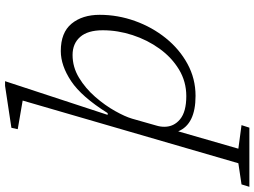

<svg xmlns="http://www.w3.org/2000/svg" viewBox="-261 -639 1004 758"><g transform="rotate(-90 241.0 -260.0)"><path d="M166.5 -337H173.5Q238 -440 299.5 -481Q361 -522 418.5 -522Q491.5 -522 526.5 -479.5Q561.5 -437 561.5 -368.5Q561.5 -297 537.2 -229.2Q513 -161.5 469.5 -107.5Q426 -53.5 367.8 -21.8Q309.5 10 241.5 10Q129.5 10 101.5 -58.5L33 179L126 191.5L116 222.5H-117.5L-108 191.5L-24.5 179L223 -672.5Q214 -674 192.5 -677.8Q171 -681.5 147.5 -685.5Q124 -689.5 110 -692L115.5 -717L281 -742H299.5ZM124.5 -145.5Q119.5 -129.5 119.5 -113Q119.5 -75.5 149.2 -51Q179 -26.5 240.5 -26.5Q298 -26.5 345.8 -55.5Q393.5 -84.5 428 -132.5Q462.5 -180.5 481.5 -238.8Q500.5 -297 500.5 -356.5Q500.5 -415.5 474.2 -445.5Q448 -475.5 403 -475.5Q355 -475.5 313 -450Q271 -424.5 237.5 -386Q204 -347.5 181.8 -307.8Q159.5 -268 151.5 -240.5Z"/></g></svg>

Font: Newsreader 6pt Light
Style: Italic
Weight: 300
Italic angle: -17°
Designer: Hugues Gentile
Foundry: Production Type
Version: Version 1.003; ttfautohint (v1.8.3)